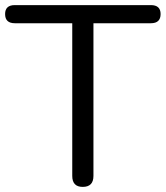

<svg xmlns="http://www.w3.org/2000/svg" viewBox="-23 -725 649 752"><path d="M301 7Q260 7 260 -36V-634H35Q-3 -634 -3 -670Q-3 -705 35 -705H568Q606 -705 606 -670Q606 -634 568 -634H343V-36Q343 7 301 7Z"/></svg>

Font: Nunito
Style: Regular
Weight: 400
Designer: Vernon Adams
Foundry: Vernon Adams
Version: Version 3.602